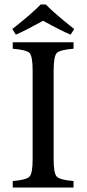

<svg xmlns="http://www.w3.org/2000/svg" viewBox="-20 -839 387 859"><path d="M312 -709 296 -684Q254 -701 173 -746Q89 -700 51 -684L35 -709Q125 -780 162 -819H185Q222 -780 312 -709ZM309 0H37V-29Q98 -34 112 -49Q126 -63 126 -126V-524Q126 -587 112 -602Q98 -616 37 -621V-650H309V-621Q248 -616 234 -602Q220 -587 220 -524V-126Q220 -63 234 -49Q248 -34 309 -29Z"/></svg>

Font: Shafarik
Style: Regular
Weight: 400
Version: Version 1.001; ttfautohint (v1.8.4.7-5d5b)